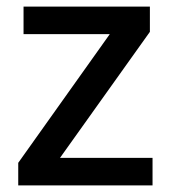

<svg xmlns="http://www.w3.org/2000/svg" viewBox="-20 -559 516 579"><path d="M440 0V-83H161L432 -463V-539H51V-456H311L35 -68V0Z"/></svg>

Font: Noto Sans Balinese Medium
Style: Regular
Weight: 500
Designer: Aditya Bayu, David Williams
Foundry: David Williams
Version: Version 2.005